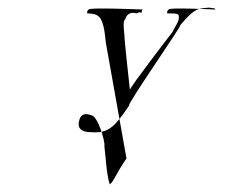

<svg xmlns="http://www.w3.org/2000/svg" viewBox="-20 -622 627 504"><path d="M209 -587C207 -593 213 -597 213 -597C211 -603 355 -597 355 -597C354 -603 351 -587 351 -587C350 -593 338 -587 338 -587C320 -592 312 -582 309 -572C303 -567 304 -554 307 -525C305 -531 321 -386 321 -386C320 -392 432 -537 432 -537C446 -563 447 -563 449 -571C452 -589 445 -586 419 -587C417 -593 423 -597 423 -597C421 -603 545 -597 545 -597C544 -603 535 -599 531 -602C498 -600 491 -600 454 -557C457 -554 311 -345 319 -345C279 -286 264 -272 219 -275C193 -275 182 -286 188 -306C192 -325 207 -324 218 -320C237 -320 257 -248 254 -238C258 -207 259 -168 268 -138C278 -144 286 -169 312 -206L258 -509C251 -583 240 -585 209 -587Z"/></svg>

Font: Zinc
Style: Obl
Weight: 400
Version: Version 1